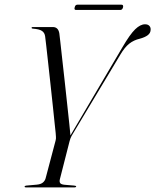

<svg xmlns="http://www.w3.org/2000/svg" viewBox="-20 -818 678 838"><path d="M312.5 -4.5Q312.5 0 303 0H93Q87.5 0 87.5 -4Q87.5 -7 95 -8L140 -12Q157.5 -13.5 166.8 -21Q176 -28.5 179 -39.5L222.5 -204Q225 -213 224.2 -220.5Q223.5 -228 223 -237.5Q222 -245 218.8 -276.5Q215.5 -308 210.8 -353.5Q206 -399 200.5 -449.2Q195 -499.5 190 -545Q185 -590.5 181.5 -621.5Q178 -652.5 177 -659Q175 -675 163.2 -683Q151.5 -691 123 -693Q118 -693 118 -697Q118 -700 122.5 -700H210.5Q234.5 -700 239 -672Q240 -665 243.5 -633.5Q247 -602 252 -556.5Q257 -511 262.8 -459.8Q268.5 -408.5 273.5 -360.8Q278.5 -313 282.5 -277.2Q286.5 -241.5 287.5 -227L514.5 -612Q547.5 -668.5 570 -690.2Q592.5 -712 613 -712Q625.5 -712 631.8 -705.2Q638 -698.5 637.5 -689Q637.5 -674 625 -664.5Q612.5 -655 590 -649Q564 -643 544.2 -627.5Q524.5 -612 505.5 -580L292.5 -225Q289 -218.5 287.2 -213.2Q285.5 -208 283.5 -201L241.5 -36.5Q238.5 -25.5 242.5 -19.2Q246.5 -13 262 -11.5L304 -8Q312.5 -7 312.5 -4.5ZM306 -786Q308.5 -797.5 317.5 -797.5H510.5Q519.5 -797.5 517 -786Q514 -774.5 505 -774.5H312Q302.5 -774.5 306 -786Z"/></svg>

Font: Fraunces 144pt S000 Light
Style: Italic
Weight: 300
Italic angle: -16°
Version: Version 1.000; ttfautohint (v1.8.3)